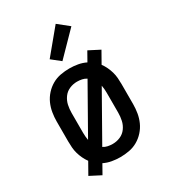

<svg xmlns="http://www.w3.org/2000/svg" viewBox="-196 -864 892 1005"><g transform="rotate(-30 250.0 -361.5)"><path d="M121 43 55 9 94 -60Q83 -75 75 -92Q67 -109 62 -126.5Q57 -144 55.5 -162.5Q54 -181 54 -200V-320Q54 -347 58.5 -374Q63 -401 74 -425.5Q85 -450 103.5 -470.5Q122 -491 145.5 -504.5Q169 -518 196 -523Q223 -528 250 -528Q275 -528 300.5 -523.5Q326 -519 348 -508L379 -563L445 -529L406 -460Q417 -445 425 -428Q433 -411 438 -393.5Q443 -376 444.5 -357.5Q446 -339 446 -320V-200Q446 -173 441.5 -146Q437 -119 426 -94.5Q415 -70 396.5 -49.5Q378 -29 354.5 -15.5Q331 -2 304 3Q277 8 250 8Q225 8 199.5 3.5Q174 -1 152 -12ZM148 -155 306 -434Q294 -442 279.5 -445Q265 -448 250 -448Q226 -448 204 -438.5Q182 -429 168 -409.5Q154 -390 149 -367Q144 -344 144 -320V-200Q144 -189 145 -177.5Q146 -166 148 -155ZM250 -72Q274 -72 296 -81.5Q318 -91 332 -110.5Q346 -130 351 -153Q356 -176 356 -200V-320Q356 -331 355 -342.5Q354 -354 352 -365L194 -86Q206 -78 220.5 -75Q235 -72 250 -72ZM238 -579 185 -621 305 -766 370 -714Z"/></g></svg>

Font: Iosevka SS18 Medium
Style: Regular
Weight: 500
Monospace: yes
Designer: Belleve Invis
Foundry: Belleve Invis
Version: Version 25.1.1; ttfautohint (v1.8.4)